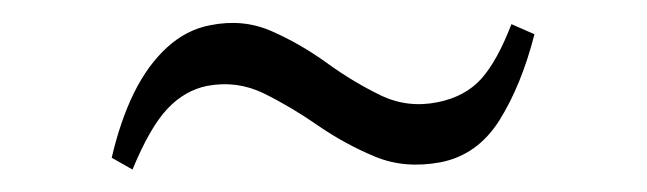

<svg xmlns="http://www.w3.org/2000/svg" viewBox="-20 -367 576 171"><path d="M79.5 -226.5Q87 -259 99.2 -284Q111.5 -309 128.8 -324.8Q146 -340.5 167 -344.5Q196.5 -350.5 222 -339.2Q247.5 -328 271 -311Q294.5 -294 318.8 -282.2Q343 -270.5 370 -276Q394.5 -281 408.8 -297Q423 -313 435.5 -345.5L456 -336.5Q444.5 -291.5 425 -260.2Q405.5 -229 372.5 -222.5Q340.5 -216.5 314 -227.5Q287.5 -238.5 263.2 -255.2Q239 -272 215 -283.8Q191 -295.5 164.5 -290.5Q144.5 -286.5 129 -270Q113.5 -253.5 98 -216Z"/></svg>

Font: Merriweather 120pt Light
Style: Regular
Weight: 300
Version: Version 2.100